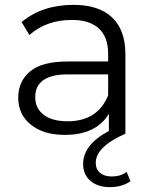

<svg xmlns="http://www.w3.org/2000/svg" viewBox="-20 -550 630 790"><path d="M247 5Q159 5 107 -37Q55 -79 55 -148Q55 -215 103.5 -256Q152 -297 258 -297H425V-329Q425 -397 387 -432.5Q349 -468 276 -468Q171 -468 101 -406L69 -459Q153 -530 283 -530Q386 -530 441 -478.5Q496 -427 496 -326V0Q374 54 374 120Q374 147 392 161.5Q410 176 439 176Q478 176 501 157L517 196Q481 220 432 220Q382 220 352 194Q322 168 322 125Q322 45 428 -11V-82Q376 5 247 5ZM125 -150Q125 -104 160 -77.5Q195 -51 258 -51Q382 -51 425 -158V-244H260Q125 -244 125 -150Z"/></svg>

Font: Belfius21
Style: Regular
Weight: 400
Designer: Montserrat's base design by Julieta Ulanovsky, modified by Coast SPRL for Belfius Bank NV.
Foundry: Montserrat's base design by Julieta Ulanovsky, modified by Coast SPRL for Belfius Bank NV.
Version: Version 2.000;FEAKit 1.0